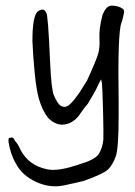

<svg xmlns="http://www.w3.org/2000/svg" viewBox="-20 -465 474 674"><path d="M285.2 -181.6Q318.4 -253.9 324.7 -276.4Q331.1 -298.8 329.1 -330.1Q327.1 -364.3 339.8 -412.1Q352.5 -445.3 372.1 -445.3Q395.5 -445.3 412.1 -433.6Q418 -426.8 414.1 -414.1Q413.1 -410.2 410.6 -399.4Q408.2 -388.7 406.2 -384.8Q392.6 -349.6 396.5 -105.5V-60.5Q396.5 56.6 386.2 84.5Q376 112.3 360.8 128.4Q345.7 144.5 274.4 169.9Q255.9 174.8 206.1 185.5Q156.2 196.3 107.4 173.8Q56.6 150.4 36.1 109.4Q16.6 77.1 9.8 32.2Q9.8 23.4 10.7 21Q11.7 18.6 16.6 18.6Q23.4 16.6 26.4 19.5Q29.3 22.5 33.2 30.3Q43 40 51.8 60.5Q80.1 115.2 143.6 128.9Q183.6 138.7 265.6 109.4Q315.4 94.7 327.6 74.2Q339.8 53.7 342.8 25.4Q343.8 3.9 341.8 -73.7Q339.8 -151.4 337.9 -171.9L335 -186.5L327.1 -171.9Q317.4 -149.4 303.7 -127L288.1 -100.6Q274.4 -85 262.7 -67.4Q238.3 -29.3 199.2 -27.3Q171.9 -27.3 148.4 -51.8Q128.9 -76.2 116.2 -119.1Q107.4 -151.4 101.6 -211.4Q95.7 -271.5 93.8 -321.3Q93.8 -408.2 112.3 -424.8Q134.8 -440.4 142.6 -418.9Q148.4 -418.9 156.2 -241.2Q160.2 -153.3 168.9 -130.9Q181.6 -101.6 192.4 -94.2Q203.1 -86.9 214.8 -91.8Q227.5 -95.7 256.8 -136.7Z"/></svg>

Font: JasonHandwriting1
Style: Regular
Weight: 400
Version: Version 1.48.20